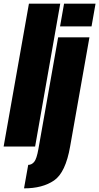

<svg xmlns="http://www.w3.org/2000/svg" viewBox="-65 -805 545 1055"><path d="M-45 0 94 -785H266L128 0ZM67 230 90 101Q109 101 122.8 84.5Q136.5 68 146 14L254.5 -600H426.5L320.5 -1Q295.5 143 232.2 186.5Q169 230 67 230ZM287 -785H460L438 -660H265Z"/></svg>

Font: Anybody UltraCondensed Black
Style: Italic
Weight: 900
Width: 1
Italic angle: -10°
Designer: Tyler Finck
Foundry: Etcetera Type Company
Version: Version 1.010; ttfautohint (v1.8.3) -l 8 -r 50 -G 200 -x 14 